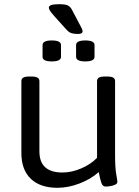

<svg xmlns="http://www.w3.org/2000/svg" viewBox="-20 -890 665 916"><path d="M254 6Q172 6 127 -37Q82 -80 82 -160V-503Q82 -514 90.5 -519.5Q99 -525 121 -525H129Q150 -525 159 -519.5Q168 -514 168 -503V-168Q168 -67 278 -67Q322 -67 367.5 -86.5Q413 -106 443 -137V-503Q443 -514 451.5 -519.5Q460 -525 482 -525H490Q512 -525 520.5 -519.5Q529 -514 529 -503V-151Q529 -89 534.5 -59Q540 -29 540 -22Q540 -14 529.5 -9Q519 -4 506 -2Q493 0 484 0Q470 0 464 -16.5Q458 -33 451 -69Q413 -35 359 -14.5Q305 6 254 6ZM387 -597Q343 -597 343 -619V-675Q343 -697 387 -697Q431 -697 431 -675V-619Q431 -597 387 -597ZM227 -597Q183 -597 183 -619V-675Q183 -697 227 -697Q271 -697 271 -675V-619Q271 -597 227 -597ZM352 -728Q332 -728 320 -732Q308 -736 294 -752L240 -812Q225 -829 219 -838Q213 -847 213 -854Q213 -870 261 -870Q293 -870 304.5 -863.5Q316 -857 323 -844L363 -768Q368 -759 371 -752.5Q374 -746 374 -741Q374 -728 352 -728Z"/></svg>

Font: Asap Semi Expanded
Style: Regular
Weight: 400
Width: 6
Designer: Pablo Cosgaya
Foundry: Omnibus-Type
Version: Version 3.001; ttfautohint (v1.8.4.7-5d5b)